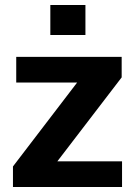

<svg xmlns="http://www.w3.org/2000/svg" viewBox="-20 -743 536 763"><path d="M31.5 0V-81.5L286.5 -415H44.5V-517H463.5V-435.5L208 -102H465V0ZM180 -604V-723H319.5V-604Z"/></svg>

Font: Public Sans Thin
Style: Bold
Weight: 700
Version: Version 2.001